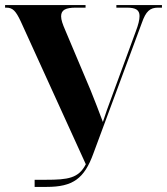

<svg xmlns="http://www.w3.org/2000/svg" viewBox="-20 -734 656 754"><path d="M116 0H163C266 0 311 -32 347 -132L537 -644C553 -690 569 -704 601 -704H616V-714H437V-704H478C513 -704 528 -695 528 -671C528 -656 523 -636 513 -610L416 -346C405 -317 395 -289 384 -255C368 -298 353 -337 336 -379L236 -616C226 -639 220 -656 220 -670C220 -695 238 -704 278 -704H316V-714H0V-704H5C30 -704 42 -691 61 -651L317 -89C289 -34 247 -28 160 -28H116Z"/></svg>

Font: Noto Serif Display Condensed ExtraBold
Style: Regular
Weight: 800
Width: 3
Designer: Monotype Design Team
Foundry: Monotype Imaging Inc.
Version: Version 2.009